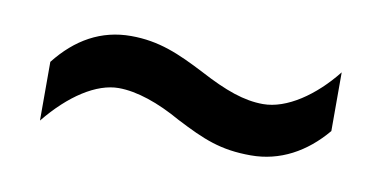

<svg xmlns="http://www.w3.org/2000/svg" viewBox="-31 -477 492 248"><g transform="rotate(10 215.0 -352.5)"><path d="M205 -320C242 -301 265 -291 305 -291C343 -291 376 -309 402 -340V-417C375 -383 340 -359 309 -359C284 -359 259 -368 225 -386C190 -404 163 -416 126 -416C87 -416 55 -398 29 -365V-288C59 -325 93 -347 122 -347C146 -347 175 -337 205 -320Z"/></g></svg>

Font: Noto Sans Thai Looped ExtraCondensed
Style: Regular
Weight: 400
Width: 2
Designer: Sasikarn Vongin, Ben Mitchell
Foundry: The Fontpad Ltd
Version: Version 1.001